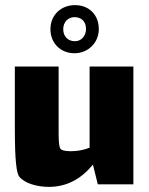

<svg xmlns="http://www.w3.org/2000/svg" viewBox="-20 -720 582 750"><path d="M271 -512C325 -512 366 -554 366 -606C366 -662 328 -700 273 -700C218 -700 177 -661 177 -606C177 -551 217 -512 271 -512ZM271 -653C296 -653 316 -638 316 -607C316 -581 299 -559 273 -559C245 -559 227 -578 227 -606C227 -633 245 -653 271 -653ZM330 -460V-143C312 -136 291 -131 272 -130C250 -128 222 -130 216 -139C208 -150 209 -198 209 -220V-460H38V-218C38 -95 44 -43 56 -29C78 -3 126 10 171 10C240 10 296 -20 343 -77L362 0H501V-460Z"/></svg>

Font: FilmFarsi Display
Style: Regular
Weight: 400
Designer: Borna Izadpanah
Foundry: Borna Izadpanah
Version: Version 1.000;PS 001.000;hotconv 1.0.88;makeotf.lib2.5.64775